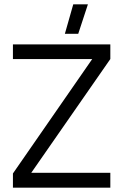

<svg xmlns="http://www.w3.org/2000/svg" viewBox="-20 -871 572 891"><path d="M492 0H40V-66L408 -597H40V-665H492V-597L125 -69H492ZM388 -851 343 -714H281L320 -851Z"/></svg>

Font: Sulphur Point
Style: Regular
Weight: 400
Designer: Noponies / Dale Sattler
Foundry: Noponies
Version: Version 1.000; ttfautohint (v1.8)